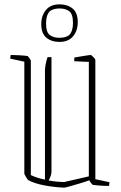

<svg xmlns="http://www.w3.org/2000/svg" viewBox="-20 -854 558 884"><path d="M92 -570 27 -584 29 -601Q46 -601 70.5 -599.5Q95 -598 107 -596Q109 -595 115.5 -586Q122 -577 122 -574V-48Q148 -35 187 -27V-529Q187 -537 189.5 -554Q192 -571 199 -591H217V-64Q217 -47 204 -23Q243 -16 276 -16L389 -42V-569L322 -572V-589Q328 -590 345 -593Q362 -596 378.5 -598.5Q395 -601 398 -601Q400 -601 409.5 -591.5Q419 -582 419 -579V-29L484 -15L482 2Q463 2 441 0.5Q419 -1 407 -3Q405 -4 399.5 -11Q394 -18 391 -24Q373 -17 347.5 -9.5Q322 -2 301 4Q280 10 275 10Q229 8 184 -0.5Q139 -9 109 -25Q107 -27 99.5 -39.5Q92 -52 92 -55ZM254 -661Q217 -661 193.5 -680.5Q170 -700 170 -743Q170 -782 191.5 -808Q213 -834 254 -834Q291 -834 314.5 -814.5Q338 -795 338 -752Q338 -713 316.5 -687Q295 -661 254 -661ZM253 -680Q282 -680 298 -692Q316 -710 316 -748Q316 -790 298.5 -802.5Q281 -815 255 -815Q226 -815 210 -803Q192 -785 192 -747Q192 -705 209.5 -692.5Q227 -680 253 -680Z"/></svg>

Font: Grenze Gotisch Thin
Style: Regular
Weight: 100
Designer: Renata Polastri
Foundry: Omnibus-Type
Version: Version 1.001